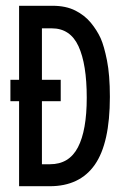

<svg xmlns="http://www.w3.org/2000/svg" viewBox="-20 -643 415 664"><path d="M46 1V-293H16V-367H46V-623H162Q208 -623 240.5 -606.5Q273 -590 294 -564.5Q315 -539 328 -511Q340 -484 350 -434Q360 -384 360 -308Q360 -148 308 -73.5Q256 1 152 1ZM125 -75H153Q219 -75 249.5 -133.5Q280 -192 280 -305Q280 -421 251.5 -483Q223 -545 159 -545H125V-367H190V-293H125Z"/></svg>

Font: Inconsolata Condensed SemiBold
Style: Regular
Weight: 600
Width: 3
Monospace: yes
Designer: Raph Levien, Cyreal, Brenton Simpson
Foundry: Raph Levien, Cyreal, Google
Version: Version 3.100; ttfautohint (v1.8.4.7-5d5b)